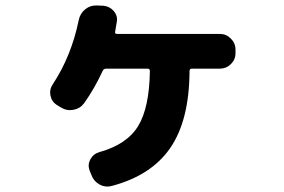

<svg xmlns="http://www.w3.org/2000/svg" viewBox="-20 -647 1040 702"><path d="M784 -523Q807 -523 824 -506Q841 -489 841 -466V-452Q841 -429 824 -412.5Q807 -396 784 -396H681Q673 -396 673 -387Q672 -207 602.5 -106Q533 -5 388 33Q364 39 343 27Q322 15 314 -8L307 -25Q300 -46 311 -65.5Q322 -85 344 -91Q444 -119 485 -186Q526 -253 528 -387Q528 -396 520 -396H368Q359 -396 355 -387Q325 -322 287 -269Q273 -250 248.5 -245.5Q224 -241 203 -254L188 -263Q169 -275 164.5 -297.5Q160 -320 173 -339Q241 -442 268 -574Q273 -598 291.5 -613Q310 -628 334 -627L358 -626Q381 -624 396 -606.5Q411 -589 407 -567L401 -531Q399 -523 408 -523Z"/></svg>

Font: Rounded Mplus 1c ExtraBold
Style: Regular
Weight: 800
Version: Version 1.059.20150529